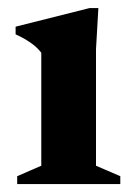

<svg xmlns="http://www.w3.org/2000/svg" viewBox="-20 -466 338 486"><path d="M229 -445.5 223 -341.5V-46.5L284.5 -20V0H23.5V-20L84.5 -46.5V-332.5Q74 -346.5 56.5 -358.5Q39 -370.5 19.5 -379V-398.5L206.5 -445.5Z"/></svg>

Font: Newsreader Text
Style: Bold
Weight: 700
Designer: Hugues Gentile
Foundry: Production Type
Version: Version 1.001